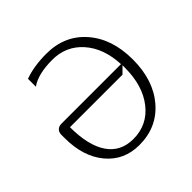

<svg xmlns="http://www.w3.org/2000/svg" viewBox="-136 -601 721 721"><g transform="rotate(-45 225.0 -240.0)"><path d="M377 -252 352 -227H73Q73 -130 108 -78.5Q143 -27 210 -27Q285 -27 331 -85.5Q377 -144 377 -240Q377 -246 377 -252ZM376 -259Q372 -347 325 -400Q278 -453 205 -453Q129 -453 90 -425V-467Q140 -485 205 -485Q302 -485 361 -417.5Q420 -350 420 -240Q420 -130 362 -62.5Q304 5 210 5Q129 5 79.5 -54.5Q30 -114 30 -212V-230Q30 -243 38 -251Q46 -259 60 -259Z"/></g></svg>

Font: Glametrix
Style: Light
Weight: 300
Designer: gluk
Foundry: gluk
Version: Version 0.40